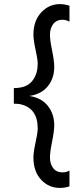

<svg xmlns="http://www.w3.org/2000/svg" viewBox="-20 -733 374 942"><path d="M320.8 -705.1Q294.9 -712.9 273.9 -712.9Q220.2 -712.9 182.1 -671.9Q144 -630.9 144 -563Q144 -536.1 154.5 -489Q165 -441.9 165 -419.9Q165 -374 142.6 -341.6Q120.1 -309.1 77.1 -303.2Q65.9 -300.8 47.9 -300.8V-224.1Q68.4 -224.1 77.1 -222.2Q165 -204.1 165 -103Q165 -81.1 154.5 -33.9Q144 13.2 144 40Q144 107.9 181.4 148.4Q218.8 189 273.9 189Q299.8 189 320.8 181.2V104Q304.2 112.8 288.1 112.8Q256.8 112.8 241 92Q225.1 71.3 225.1 39.1Q225.1 13.2 235.6 -38.1Q246.1 -89.4 246.1 -119.1Q246.1 -173.8 214.6 -213.6Q183.1 -253.4 124 -262.2Q183.1 -271 214.6 -309.8Q246.1 -348.6 246.1 -404.8Q246.1 -434.1 235.6 -485.1Q225.1 -536.1 225.1 -562Q225.1 -594.2 241.2 -615.2Q257.3 -636.2 288.1 -636.2Q303.7 -635.7 320.8 -627Z"/></svg>

Font: FAU Chimera
Style: Regular
Weight: 400
Version: Version 1.002;hotconv 1.0.117;makeotfexe 2.5.65602